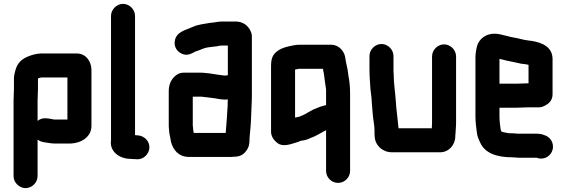

<svg xmlns="http://www.w3.org/2000/svg" viewBox="-20 -743 2924 991"><path d="M176 -286V-336C177 -337 177 -338 177 -339C182 -341 188 -342 194 -343H328V-126H260C226 -132 200 -140 174 -119V-226C174 -240 176 -273 176 -286ZM50 -226V166C50 199 79 228 112 228C145 228 174 199 174 166V-22C183 -16 192 -12 201 -10C221 -7 243 -2 267 -2H345C401 -5 452 -37 452 -93V-382C452 -426 423 -467 377 -467H191C178 -466 167 -465 156 -462C108 -449 73 -430 60 -382C56 -368 52 -354 52 -337V-285C52 -272 50 -239 50 -226Z M553 -661V-19C544 37 595 77 654 77C660 78 666 78 673 78L684 79C719 82 748 54 751 22C754 -13 726 -41 694 -44L683 -45C681 -45 679 -45 677 -46V-661C677 -694 648 -723 615 -723C582 -723 553 -694 553 -661Z M1145 -57H980C978 -68 976 -76 976 -87C975 -92 975 -96 975 -101V-244H1017C1020 -244 1024 -244 1028 -243L1047 -241C1054 -240 1062 -239 1070 -238C1095 -236 1115 -229 1141 -229C1146 -229 1151 -229 1156 -230C1155 -219 1155 -209 1155 -198C1152 -148 1149 -102 1145 -57ZM1141 -353C1138 -353 1134 -353 1131 -354C1110 -357 1083 -360 1063 -364L1043 -366C1034 -367 1026 -368 1017 -368H930C914 -368 900 -364 888 -354C865 -336 851 -309 851 -273V-101C851 -93 851 -85 852 -78L854 -56C856 -43 861 -25 862 -13C873 31 902 67 956 67H1166C1173 67 1180 67 1187 66C1216 66 1234 57 1249 38C1265 18 1268 1 1268 -27C1268 -31 1268 -36 1269 -42C1272 -76 1275 -101 1276 -138C1277 -174 1280 -215 1280 -252V-556C1280 -567 1276 -579 1269 -591C1255 -615 1230 -632 1196 -632H1126C1112 -632 1096 -629 1084 -627L1064 -625C1033 -619 1003 -617 977 -605C939 -588 893 -580 883 -536C874 -498 900 -469 929 -462C950 -457 966 -465 983 -474L985 -476C998 -479 1013 -486 1026 -491C1043 -498 1062 -500 1081 -502L1099 -504C1107 -506 1117 -508 1126 -508H1156V-355C1151 -354 1147 -353 1141 -353Z M1503 -136V-384C1508 -384 1516 -387 1522 -388H1647C1647 -381 1650 -371 1651 -367L1653 -353C1655 -333 1660 -304 1663 -282V-200C1658 -200 1654 -199 1650 -197C1632 -193 1618 -186 1600 -179C1576 -168 1556 -152 1530 -143C1529 -142 1527 -141 1526 -141C1519 -139 1511 -138 1503 -136ZM1725 201C1759 201 1787 173 1787 139V-259C1787 -292 1784 -327 1778 -354L1776 -372C1773 -393 1766 -417 1763 -439C1760 -477 1730 -512 1690 -512H1524C1514 -512 1504 -511 1495 -509C1464 -503 1436 -497 1414 -481C1387 -462 1379 -441 1379 -401V-64C1379 -40 1392 -21 1409 -7C1441 20 1485 -1 1520 -11C1525 -13 1532 -17 1537 -17C1554 -19 1568 -23 1581 -30C1611 -40 1635 -57 1663 -71V139C1663 173 1691 201 1725 201Z M2330 -39C2330 -42 2330 -46 2331 -52C2331 -69 2335 -96 2334 -118V-452C2334 -485 2305 -514 2272 -514C2239 -514 2210 -485 2210 -452V-116C2210 -107 2210 -98 2209 -90V-81H2037C2033 -119 2029 -153 2025 -193L2023 -221C2020 -266 2012 -312 2012 -360C2011 -369 2011 -377 2011 -386V-454C2011 -487 1982 -516 1949 -516C1916 -516 1887 -487 1887 -454V-386C1887 -352 1890 -317 1892 -284C1894 -266 1899 -231 1899 -213C1900 -196 1903 -171 1904 -153C1906 -124 1913 -99 1913 -70V-56C1913 -18 1921 1 1945 23C1962 36 1981 43 2001 43H2252C2297 43 2330 4 2330 -39Z M2644 -311H2558V-439L2576 -435C2587 -432 2597 -429 2606 -428C2628 -424 2650 -418 2671 -414L2689 -412L2706 -409H2708V-313H2706C2694 -313 2659 -311 2644 -311ZM2706 -189H2759C2773 -188 2789 -194 2806 -206C2823 -218 2832 -235 2832 -257V-441C2830 -501 2779 -523 2724 -532L2707 -534C2680 -537 2655 -546 2628 -550C2613 -552 2594 -559 2580 -561C2563 -566 2550 -569 2531 -569C2487 -569 2454 -542 2443 -508C2439 -495 2434 -466 2434 -449V-142C2434 -114 2438 -84 2441 -61C2442 -43 2452 -20 2459 -6C2484 49 2546 69 2626 69C2635 69 2646 71 2656 71H2749L2756 73C2794 84 2825 58 2832 30C2842 -7 2817 -39 2788 -46C2777 -51 2762 -53 2748 -53H2650C2642 -54 2634 -55 2625 -55H2611C2605 -56 2600 -56 2597 -57L2582 -60C2577 -61 2573 -62 2570 -63H2569C2568 -65 2564 -72 2564 -76C2561 -97 2558 -117 2558 -143V-187H2644C2659 -187 2692 -189 2706 -189Z"/></svg>

Font: Electronic
Style: Thk
Weight: 900
Version: Version 1.011